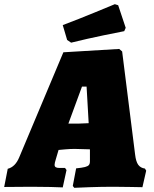

<svg xmlns="http://www.w3.org/2000/svg" viewBox="-53 -892 734 918"><path d="M640 -86 646 -76 628 3Q614 3 574 2Q534 1 490 1Q432 1 375 3Q318 5 302 6L295 -3L311 -87Q340 -90 353.5 -93.5Q367 -97 372 -103Q377 -109 377 -121V-139V-178L304 -180Q284 -180 260 -178Q236 -176 227 -175L214 -131Q208 -112 208 -104Q208 -96 213.5 -92.5Q219 -89 231 -89H258L265 -79L247 4Q232 3 188.5 2Q145 1 97 1L-33 2L-16 -85Q20 -94 39 -140L250 -642L517 -658L531 -646L593 -153Q597 -119 608 -104Q619 -89 640 -86ZM322 -301Q329 -301 371 -303L361 -478H339L274 -301ZM287 -688 268 -701 247 -772Q324 -801 399 -832Q474 -863 496 -872L512 -867L548 -759L541 -743Q519 -739 441.5 -723Q364 -707 287 -688Z"/></svg>

Font: Alegreya Black
Style: Italic
Weight: 900
Italic angle: -7°
Designer: Juan Pablo del Peral
Foundry: Huerta Tipografica
Version: Version 2.007; ttfautohint (v1.6)